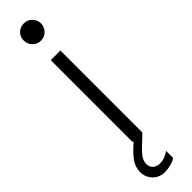

<svg xmlns="http://www.w3.org/2000/svg" viewBox="-319 -686 853 853"><g transform="rotate(-45 108.0 -259.5)"><path d="M78.1 -514.6H138.7V0Q129.9 9.8 110.4 27.3Q81.1 53.7 66.4 72.5Q51.8 91.3 51.8 112.3Q52.2 131.3 64.9 142.3Q77.6 153.3 96.7 153.3Q112.8 153.3 128.7 147.2Q144.5 141.1 155.3 132.8V176.8Q144.5 185.1 124.8 190.4Q105 195.8 85.9 196.3Q51.8 195.8 29.8 173.8Q7.8 151.9 6.8 117.2Q7.3 85.4 27.1 58.8Q46.9 32.2 84.5 0H78.1ZM54.7 -662.1Q54.7 -684.1 70.3 -699.5Q85.9 -714.8 109.4 -714.8Q131.3 -714.8 147 -699.2Q162.6 -683.6 163.1 -661.1Q162.6 -638.2 147 -622.3Q131.3 -606.4 109.4 -606.4Q85.9 -606.4 70.3 -622.6Q54.7 -638.7 54.7 -662.1Z"/></g></svg>

Font: Reddit Sans Fudge Light
Style: Regular
Weight: 300
Designer: Stephen Hutchings
Foundry: Reddit
Version: Version 1.013